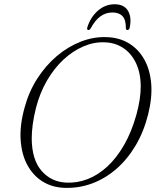

<svg xmlns="http://www.w3.org/2000/svg" viewBox="-20 -890 756 923"><path d="M493.5 -711.5Q553.5 -709.5 599.2 -682Q645 -654.5 673 -605.2Q701 -556 706.8 -488.8Q712.5 -421.5 692 -339.5Q671 -256 631.5 -189.8Q592 -123.5 538.5 -77.2Q485 -31 421.8 -7.8Q358.5 15.5 289.5 13Q231 11 185.2 -17.2Q139.5 -45.5 111.8 -96.2Q84 -147 79.2 -217.5Q74.5 -288 98.5 -374Q119 -449.5 159.2 -512.2Q199.5 -575 253.2 -620.5Q307 -666 368.8 -690Q430.5 -714 493.5 -711.5ZM301 -12Q352 -10 401.8 -29.2Q451.5 -48.5 496 -89.5Q540.5 -130.5 576.5 -193Q612.5 -255.5 636 -339.5Q646.5 -378 651.5 -411.8Q656.5 -445.5 656.5 -475Q656 -541 633.2 -587.8Q610.5 -634.5 571.8 -659.8Q533 -685 484.5 -686.5Q433 -689 381.8 -667.2Q330.5 -645.5 285.2 -603.5Q240 -561.5 205.8 -502.5Q171.5 -443.5 153 -371.5Q142.5 -329.5 137.5 -292.8Q132.5 -256 132.5 -224.5Q133 -122.5 180 -68.5Q227 -14.5 301 -12ZM520.5 -830Q489 -830 463.5 -812Q438 -794 416.5 -754.5Q413.5 -749.5 410.8 -747.5Q408 -745.5 405 -745.5Q401.5 -745.5 399.8 -748.5Q398 -751.5 399.5 -757.5Q415 -807.5 450.5 -838.5Q486 -869.5 531 -869.5Q576.5 -869.5 595.2 -838.2Q614 -807 603.5 -757Q602.5 -751.5 599.2 -748.5Q596 -745.5 592.5 -745.5Q589.5 -745.5 587.5 -747.5Q585.5 -749.5 585 -754.5Q585.5 -794.5 569 -812.2Q552.5 -830 520.5 -830Z"/></svg>

Font: Fraunces 72pt Soft Wonky ExtraLight
Style: Italic
Weight: 250
Italic angle: -16°
Version: Version 1.000;[b76b70a41]